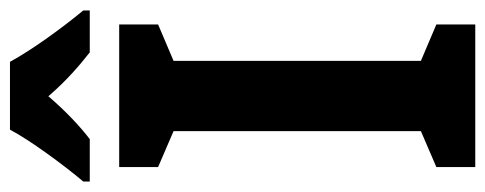

<svg xmlns="http://www.w3.org/2000/svg" viewBox="-314 -659 973 385"><g transform="rotate(-90 172.5 -466.5)"><path d="M241 -933H105C84 -893 34 -825 1 -786V-773H86C111 -792 142 -821 172 -856C202 -821 233 -794 260 -773H344V-786C307 -831 265 -889 241 -933ZM316 0V-78L243 -109V-605L316 -636V-714H30V-636L102 -605V-109L30 -78V0Z"/></g></svg>

Font: Noto Sans Arabic UI Cn
Style: Bold
Weight: 700
Width: 3
Designer: Monotype Design Team, Nadine Chahine and Nizar Qandah
Foundry: Monotype Imaging Inc.
Version: Version 2.010